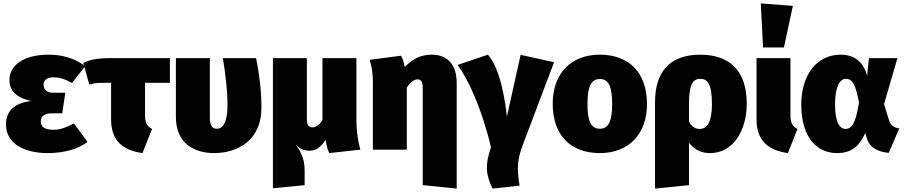

<svg xmlns="http://www.w3.org/2000/svg" viewBox="-20 -873 5276 1120"><path d="M262 -554C128 -554 35 -498 35 -406C35 -346 74 -302 163 -284C63 -272 15 -225 15 -147C15 -36 120 20 258 20C356 20 435 -4 491 -45L411 -153C361 -126 327 -116 291 -116C239 -116 218 -134 218 -165C218 -192 236 -212 283 -212H343L361 -332H291C251 -332 234 -352 234 -380C234 -407 258 -422 290 -422C330 -422 362 -410 400 -389L477 -487C415 -534 343 -554 262 -554Z M971 -390V-534H628C544 -534 504 -524 466 -506L501 -379C529 -388 543 -390 592 -390H628V-176C628 -52 697 4 811 20L867 -121C836 -137 826 -157 826 -202V-390Z M1474 -534H1280C1295 -444 1307 -346 1307 -259C1307 -158 1279 -122 1245 -122C1220 -122 1204 -137 1204 -190V-534H1006V-191C1006 -39 1110 20 1229 20C1366 20 1505 -54 1505 -244C1505 -359 1489 -456 1474 -534Z M2082 0C2070 -41 2059 -102 2059 -184V-534H1861V-174C1843 -143 1821 -130 1803 -130C1785 -130 1770 -139 1770 -173V-534H1572V225L1757 207V123C1757 49 1734 13 1704 -32C1730 -1 1758 6 1788 6C1822 6 1851 -13 1879 -57C1885 -23 1889 -4 1901 20Z M2500 -554C2437 -554 2389 -532 2341 -482C2335 -514 2329 -533 2319 -548L2136 -524C2149 -486 2155 -442 2155 -397V0H2353V-362C2374 -395 2396 -410 2416 -410C2434 -410 2446 -400 2446 -358V207L2644 227V-391C2644 -496 2589 -554 2500 -554Z M2826 -554 2649 -494C2711 -413 2793 -233 2844 -13C2810 84 2812 144 2853 227L3011 210C2993 105 2999 53 3031 -31L3212 -510L3017 -553L2937 -193C2914 -395 2873 -501 2826 -554Z M3479 -554C3309 -554 3204 -442 3204 -268C3204 -82 3311 20 3479 20C3649 20 3754 -92 3754 -266C3754 -452 3647 -554 3479 -554ZM3479 -412C3529 -412 3551 -372 3551 -266C3551 -165 3529 -122 3479 -122C3429 -122 3407 -162 3407 -268C3407 -369 3429 -412 3479 -412Z M4065 -554C3885 -554 3801 -452 3801 -277V227L3999 207V-40C4035 5 4076 20 4123 20C4251 20 4336 -103 4336 -269C4336 -458 4238 -554 4065 -554ZM4062 -121C4036 -121 4017 -131 3999 -164V-263C3999 -373 4017 -413 4065 -413C4103 -413 4133 -391 4133 -266C4133 -158 4103 -121 4062 -121Z M4418 -853 4431 -596H4553L4605 -839ZM4591 -534H4393V-176C4393 -52 4462 4 4576 20L4632 -121C4601 -137 4591 -157 4591 -202Z M4884 -554C4741 -554 4654 -432 4654 -263C4654 -79 4739 20 4863 20C4940 20 4991 -14 5028 -98L5034 -74C5049 -16 5092 11 5164 19L5226 -124C5196 -127 5175 -141 5164 -178L5137 -266L5215 -534H5049L5038 -430C5021 -502 4972 -554 4884 -554ZM4914 -413C4954 -413 4971 -378 4991 -275C4972 -156 4950 -121 4911 -121C4882 -121 4851 -154 4851 -263C4851 -370 4880 -413 4914 -413Z"/></svg>

Font: Fira Sans Heavy
Style: Regular
Weight: 900
Designer: bBox Type GmbH & Carrois Corporate GbR & Edenspiekermann AG
Foundry: bBox Type GmbH & Carrois Corporate GbR & Edenspiekermann AG
Version: Version 4.300;PS 004.300;hotconv 1.0.88;makeotf.lib2.5.64775